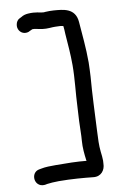

<svg xmlns="http://www.w3.org/2000/svg" viewBox="-99 -827 597 1011"><g transform="rotate(-10 199.5 -321.5)"><path d="M256 -682C276 -682 289 -681 298 -678C300 -667 300 -649 301 -635C305 -581 310 -526 310 -467C310 -394 300 -318 297 -243C296 -218 294 -195 293 -171C291 -130 292 -99 289 -66C286 -29 290 6 294 37C294 39 295 40 295 42C247 37 188 36 132 36C104 36 76 36 53 41L42 43C2 50 -2 102 26 121C38 130 53 129 60 128L70 126C84 124 109 122 132 122C200 122 268 128 315 133C357 138 380 106 380 72C380 70 381 64 381 56C381 41 379 24 377 8C373 -28 375 -62 377 -104C382 -203 385 -295 393 -391C394 -417 396 -440 396 -466C396 -547 388 -616 383 -685C377 -762 310 -764 262 -768C248 -769 233 -769 216 -768C212 -768 211 -767 208 -767L206 -768H201C191 -768 168 -778 126 -775C113 -774 100 -771 88 -763L78 -758C67 -753 60 -741 58 -730C52 -705 68 -682 90 -678C97 -677 109 -676 121 -684L132 -689C133 -690 133 -690 134 -690H137C145 -691 160 -686 186 -682C212 -678 243 -683 251 -682Z"/></g></svg>

Font: Stray Cat
Style: BlkExt
Weight: 900
Version: Version 1.0